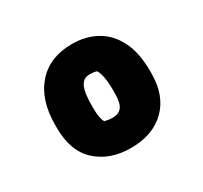

<svg xmlns="http://www.w3.org/2000/svg" viewBox="-107 -907 814 770"><g transform="rotate(-30 300.0 -522.0)"><path d="M301 -762Q365 -762 414 -734.5Q463 -707 491 -651.5Q519 -596 519 -513V-501Q519 -398 460 -340Q401 -282 299 -282Q203 -282 142 -337Q81 -392 81 -501V-514Q81 -630 139.5 -696Q198 -762 301 -762ZM300 -621Q273 -621 260 -595Q247 -569 247 -507V-497Q247 -449 259 -429Q267 -427 276 -425.5Q285 -424 296 -424Q325 -424 338.5 -442.5Q352 -461 352 -504V-515Q352 -591 334 -617Q321 -621 300 -621Z"/></g></svg>

Font: Recursive Mn Csl St Blk
Style: Regular
Weight: 900
Monospace: yes
Version: Version 1.079;hotconv 1.0.112;makeotfexe 2.5.65598; ttfautoh